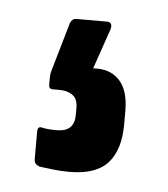

<svg xmlns="http://www.w3.org/2000/svg" viewBox="-31 -70 253 290"><g transform="rotate(5 95.0 75.5)"><path d="M84 191Q70 191 58 189.5Q46 188 38 187Q30 184 30 177V135Q30 126 37 128Q41 129 46.5 129.5Q52 130 59 130Q73 130 79.5 123.5Q86 117 86 104V94Q86 80 78 74.5Q70 69 59 69H48Q42 69 42 63Q42 58 42 52.5Q42 47 43 43L65 -33Q68 -40 74 -40H120Q130 -40 127 -29L106 32H112Q134 32 147 47Q160 62 160 92V112Q160 151 142 171Q124 191 84 191Z"/></g></svg>

Font: Sofia Sans Extra Condensed
Style: Bold
Weight: 700
Designer: Botio Nikoltchev, Ani Petrova
Foundry: lettersoup
Version: Version 4.101